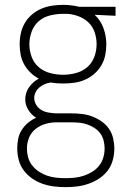

<svg xmlns="http://www.w3.org/2000/svg" viewBox="-20 -548 540 791"><path d="M250 223Q226 223 202 220Q178 217 155 209Q132 201 112 187Q92 173 77.5 153.5Q63 134 57 110.5Q51 87 51 63Q51 43 55 23.5Q59 4 69.5 -12.5Q80 -29 95.5 -42Q111 -55 129 -63Q109 -75 96.5 -95.5Q84 -116 84 -139Q84 -152 88 -165Q92 -178 100 -189Q108 -200 118 -209Q128 -218 140 -224Q121 -234 105.5 -249Q90 -264 79.5 -283Q69 -302 65 -323Q61 -344 61 -366Q61 -389 66 -411.5Q71 -434 82.5 -453.5Q94 -473 111.5 -488Q129 -503 150 -512Q171 -521 194 -524.5Q217 -528 240 -528Q254 -528 268.5 -526.5Q283 -525 298 -522L306 -520H456V-483L370 -487Q395 -464 406.5 -431.5Q418 -399 418 -366Q418 -343 413.5 -320.5Q409 -298 397 -278Q385 -258 367.5 -243Q350 -228 329 -219Q308 -210 285 -207Q262 -204 240 -204Q227 -204 214 -205Q201 -206 188 -208Q175 -206 163.5 -201Q152 -196 142.5 -188Q133 -180 127 -168.5Q121 -157 121 -144Q121 -129 129.5 -115.5Q138 -102 151 -94.5Q164 -87 179 -84.5Q194 -82 209 -81H274Q295 -81 317 -78.5Q339 -76 359 -68.5Q379 -61 397.5 -48.5Q416 -36 428.5 -18Q441 0 446 21.5Q451 43 451 64Q451 88 444.5 112Q438 136 423.5 155Q409 174 388.5 187.5Q368 201 345 209Q322 217 298 220Q274 223 250 223ZM240 -240Q266 -240 292.5 -247Q319 -254 339 -271Q359 -288 368.5 -313.5Q378 -339 378 -366Q378 -390 370.5 -413.5Q363 -437 346 -454Q329 -471 306 -480Q283 -489 259 -491H240Q213 -491 186.5 -484.5Q160 -478 140 -461Q120 -444 110.5 -418Q101 -392 101 -366Q101 -339 110.5 -313.5Q120 -288 140 -271Q160 -254 186.5 -247Q213 -240 240 -240ZM250 186Q269 186 288 184Q307 182 325 176Q343 170 359.5 160Q376 150 388 135Q400 120 405.5 101.5Q411 83 411 64Q411 48 407 31.5Q403 15 393 1.5Q383 -12 369 -21Q355 -30 339 -35.5Q323 -41 306.5 -42.5Q290 -44 274 -44H212Q189 -44 167 -37.5Q145 -31 127 -17Q109 -3 100 18.5Q91 40 91 63Q91 82 96 100.5Q101 119 113 134Q125 149 141 159.5Q157 170 175 176Q193 182 212 184Q231 186 250 186Z"/></svg>

Font: Iosevka SS18 Extralight
Style: Regular
Weight: 200
Monospace: yes
Designer: Belleve Invis
Foundry: Belleve Invis
Version: Version 25.1.1; ttfautohint (v1.8.4)